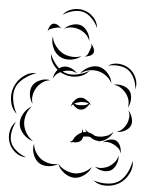

<svg xmlns="http://www.w3.org/2000/svg" viewBox="-132 -914 816 1046"><g transform="rotate(5 276.5 -391.0)"><path d="M441 -571Q466 -589 499.5 -586.5Q533 -584 558 -566Q584 -548 596.5 -517Q609 -486 601 -456Q599 -487 586 -515Q573 -543 552 -558Q532 -572 501.5 -575.5Q471 -579 441 -571ZM293 -515Q308 -538 337 -552Q366 -566 394 -561Q421 -555 442.5 -530.5Q464 -506 468 -478Q454 -503 432.5 -518Q411 -533 389 -537Q367 -542 341 -537Q315 -532 293 -515ZM148 -474Q149 -495 163 -516.5Q177 -538 197 -544Q218 -550 241 -540.5Q264 -531 277 -514Q259 -525 239.5 -525.5Q220 -526 204 -521Q188 -516 172 -505Q156 -494 148 -474ZM-32 -267Q-61 -292 -68 -333Q-75 -374 -61 -410Q-47 -447 -14.5 -472.5Q18 -498 56 -497Q20 -484 -10.5 -460Q-41 -436 -52 -407Q-63 -378 -57 -339.5Q-51 -301 -32 -267ZM481 -470Q503 -477 529.5 -470Q556 -463 570 -445Q583 -427 582 -399.5Q581 -372 569 -353Q574 -375 568 -395.5Q562 -416 550 -431Q539 -445 521.5 -457Q504 -469 481 -470ZM50 -329Q34 -349 31 -378.5Q28 -408 41 -429Q55 -450 82.5 -460.5Q110 -471 135 -465Q110 -462 91 -447.5Q72 -433 62 -416Q51 -399 46.5 -376Q42 -353 50 -329ZM258 -331Q260 -341 266 -352Q263 -356 261 -360Q264 -357 267 -354Q274 -366 284 -374.5Q294 -383 305 -384Q319 -387 334 -379Q349 -371 359 -360Q361 -362 363 -365Q362 -361 361 -358Q364 -353 367 -349Q363 -352 359 -354Q352 -341 340 -330.5Q328 -320 314 -320Q302 -319 290 -326.5Q278 -334 270 -345Q263 -339 258 -331ZM309 -361Q301 -359 292.5 -356.5Q284 -354 276 -349Q285 -345 294.5 -344Q304 -343 313 -344Q324 -344 335 -346.5Q346 -349 355 -356Q344 -362 332 -362Q320 -362 309 -361ZM573 -338Q588 -323 595 -299Q602 -275 594 -256Q585 -237 562.5 -226Q540 -215 519 -216Q539 -222 552 -236Q565 -250 572 -265Q579 -281 581 -300Q583 -319 573 -338ZM70 -126Q41 -133 17.5 -157.5Q-6 -182 -10 -212Q-13 -241 4 -270.5Q21 -300 47 -313Q27 -292 19 -265Q11 -238 14 -215Q17 -191 31 -167Q45 -143 70 -126ZM41 -35Q9 -34 -18 -55Q-45 -76 -56 -106Q-67 -135 -61 -168.5Q-55 -202 -31 -223Q-46 -195 -51 -164Q-56 -133 -47 -109Q-38 -85 -13.5 -65Q11 -45 41 -35ZM278 -131Q279 -136 281 -140Q274 -141 268 -144Q276 -143 283 -146Q298 -181 330 -195Q334 -205 333 -216Q337 -208 339 -198Q343 -199 348 -200Q352 -200 356 -200Q351 -208 348 -216Q356 -206 367 -200Q386 -196 404 -184Q415 -182 426 -182Q445 -182 466.5 -189.5Q488 -197 503 -216Q495 -194 474 -176.5Q453 -159 430 -158Q431 -155 433 -152Q430 -155 426 -158Q401 -158 378 -176Q364 -178 351 -176Q345 -175 340 -174Q338 -160 331 -153Q323 -144 310 -141Q297 -138 284 -140Q281 -136 278 -131ZM449 -152Q462 -164 483.5 -170Q505 -176 521 -168Q537 -160 545 -139.5Q553 -119 551 -101Q547 -119 535 -129.5Q523 -140 510 -146Q497 -153 481 -156Q465 -159 449 -152ZM218 -15Q196 1 165 2.5Q134 4 112 -11Q90 -27 80 -56.5Q70 -86 77 -112Q80 -85 94 -64Q108 -43 125 -31Q143 -19 167.5 -13.5Q192 -8 218 -15ZM541 -88Q545 -66 535.5 -41.5Q526 -17 507 -5Q487 6 461 1.5Q435 -3 418 -17Q439 -10 459 -13.5Q479 -17 495 -26Q510 -35 523.5 -50.5Q537 -66 541 -88ZM620 -67Q628 -31 609.5 5Q591 41 559 61Q527 80 487 81Q447 82 417 58Q453 70 490.5 69Q528 68 554 52Q579 36 597 3Q615 -30 620 -67ZM402 -14Q392 13 365.5 33Q339 53 310 53Q281 52 254.5 32Q228 12 218 -15Q237 7 262 17.5Q287 28 310 29Q333 29 358 18.5Q383 8 402 -14ZM170 -825Q189 -851 222 -860Q255 -869 285 -860Q316 -852 339 -826.5Q362 -801 364 -770Q351 -799 329 -821.5Q307 -844 282 -851Q258 -858 227 -850.5Q196 -843 170 -825ZM186 -750Q201 -768 228 -776.5Q255 -785 277 -777Q299 -768 313.5 -744Q328 -720 328 -696Q320 -719 303 -733.5Q286 -748 269 -754Q251 -761 229 -761.5Q207 -762 186 -750ZM97 -729Q98 -741 105.5 -755.5Q113 -770 124 -773Q136 -776 149.5 -768Q163 -760 170 -750Q160 -757 150 -754.5Q140 -752 131 -750Q122 -747 112 -743.5Q102 -740 97 -729ZM293 -610Q270 -591 236.5 -586.5Q203 -582 176 -597Q150 -612 136.5 -643Q123 -674 128 -704Q133 -675 150.5 -652.5Q168 -630 188 -618Q209 -606 237 -603Q265 -600 293 -610ZM338 -684Q347 -676 354 -661Q361 -646 357 -634Q352 -622 336.5 -616Q321 -610 309 -610Q321 -614 326 -623.5Q331 -633 334 -643Q338 -652 341 -662.5Q344 -673 338 -684ZM344 -535Q322 -507 284 -498.5Q246 -490 212 -502Q177 -513 152 -542.5Q127 -572 126 -608Q140 -575 163.5 -547.5Q187 -520 215 -511Q242 -502 277.5 -509Q313 -516 344 -535Z"/></g></svg>

Font: Rubik Puddles
Style: Regular
Weight: 400
Designer: Hubert and Fischer, NaN
Foundry: Hubert and Fischer, NaN
Version: Version 2.200